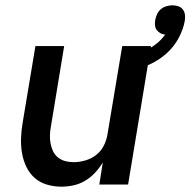

<svg xmlns="http://www.w3.org/2000/svg" viewBox="-20 -693 715 721"><path d="M211 8Q182 8 155.5 0Q129 -8 109.5 -25.5Q90 -43 78.5 -67.5Q67 -92 62.5 -119Q58 -146 59 -174.5Q60 -203 65 -232L113 -520H221L171 -217Q168 -201 167.5 -185Q167 -169 170 -153.5Q173 -138 179.5 -124.5Q186 -111 198 -101.5Q210 -92 225 -88Q240 -84 257 -84Q278 -84 300.5 -90.5Q323 -97 341.5 -111.5Q360 -126 370.5 -147.5Q381 -169 384 -191L439 -520H547L461 0H353L366 -83Q354 -63 337.5 -45Q321 -27 300 -14.5Q279 -2 256 3Q233 8 211 8ZM478 -428 461 -481Q481 -486 500 -492.5Q519 -499 537.5 -509Q556 -519 572 -532.5Q588 -546 600 -563Q590 -564 582 -568.5Q574 -573 568.5 -580.5Q563 -588 562 -598Q561 -608 563 -618Q565 -629 570 -640Q575 -651 584 -658.5Q593 -666 604.5 -669.5Q616 -673 627 -673Q639 -673 649.5 -669.5Q660 -666 666.5 -657.5Q673 -649 674.5 -638Q676 -627 674 -615Q668 -582 650.5 -549.5Q633 -517 605.5 -492.5Q578 -468 545 -452.5Q512 -437 478 -428Z"/></svg>

Font: Iosevka SmBd Ex Obl
Style: Regular
Weight: 600
Width: 7
Italic angle: -9°
Monospace: yes
Designer: Belleve Invis
Foundry: Belleve Invis
Version: Version 32.5.0; ttfautohint (v1.8.4)